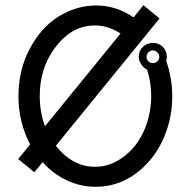

<svg xmlns="http://www.w3.org/2000/svg" viewBox="-20 -719 732 739"><path d="M585.5 -517.5Q578 -525 568 -525Q558 -525 551 -517.5Q544 -510 544 -500Q544 -490 551 -483Q558 -476 568 -476Q578 -476 585.5 -483Q593 -490 593 -500Q593 -510 585.5 -517.5ZM347 -698Q347 -698 348 -698Q349 -698 349 -698Q428 -698 494 -652L532 -699L594 -648L195 -158Q259 -77 346 -77Q414 -77 472 -129Q515 -167 538.5 -226Q562 -285 562 -350Q562 -403 546 -451Q533 -457 523.5 -471.5Q514 -486 514 -500Q514 -523 530 -538.5Q546 -554 568.5 -554Q591 -554 606.5 -538.5Q622 -523 622 -500Q622 -492 620 -484Q643 -418 643 -348Q643 -267 612.5 -193.5Q582 -120 525 -69Q448 0 348 0Q291 0 238 -24.5Q185 -49 144 -95L112 -56L50 -107L96 -163Q51 -249 51 -349Q51 -475 120 -573Q162 -633 222 -665Q282 -697 347 -698ZM444 -590Q397 -621 345 -621Q251 -621 186 -527Q133 -452 133 -349Q133 -288 153 -233Z"/></svg>

Font: Sakbunderan
Style: Regular
Weight: 400
Version: Version 1.00